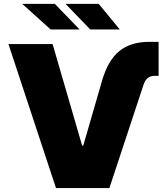

<svg xmlns="http://www.w3.org/2000/svg" viewBox="-20 -950 844 970"><path d="M532.7 0H262.8L22.7 -727.3H245.7L394.9 -214.5H400.6L495.7 -542.6Q525.6 -645.6 583.1 -692.1Q641 -738.6 733 -738.6H781.2V-566.8H759.9Q718.8 -566.8 704.5 -519.9ZM585.2 -801.1H436.1L311.1 -930.4H478.7ZM382.1 -801.1H235.8L92.3 -930.4H257.1Z"/></svg>

Font: Linik Sans Black
Style: Regular
Weight: 900
Designer: Fonts by Rasmus Andersson / Changes by Cristiano Sobral with parts from Marc Monis
Foundry: rsms
Version: Version 3.020; ttfautohint (v1.6)